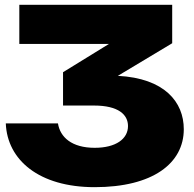

<svg xmlns="http://www.w3.org/2000/svg" viewBox="-20 -593 805 795"><path d="M60 -411H431L241 -294V-156H369C471 -156 510 -118 510 -71C510 -18 460 19 372 19C277 19 229 -25 220 -82H4C10 69 141 182 372 182C613 182 741 83 741 -58C741 -171 661 -269 468 -279L693 -414V-573H60Z"/></svg>

Font: Bounded ExtBd
Style: Regular
Weight: 800
Designer: Vlad Churkin
Version: Version 3.0